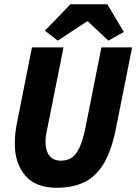

<svg xmlns="http://www.w3.org/2000/svg" viewBox="-20 -875 644 907"><path d="M248 12Q148 12 99 -46Q50 -104 50 -195Q50 -224 53 -250Q56 -276 62 -304L131 -651H280L207 -286Q203 -266 199 -246Q195 -226 195 -206Q195 -163 213.5 -139.5Q232 -116 268 -116Q297 -116 318 -129.5Q339 -143 355 -177Q371 -211 384 -273L459 -651H604L527 -265Q506 -161 469 -100.5Q432 -40 377.5 -14Q323 12 248 12ZM253 -683 192 -730 313 -855H487L565 -724L492 -683L395 -774H391Z"/></svg>

Font: Source Code Pro ExtraBold
Style: Italic
Weight: 800
Italic angle: -11°
Monospace: yes
Designer: Paul D. Hunt, Teo Tuominen
Foundry: Adobe Systems Incorporated
Version: Version 1.016;hotconv 1.0.116;makeotfexe 2.5.65601